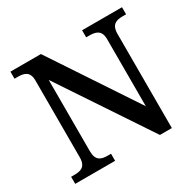

<svg xmlns="http://www.w3.org/2000/svg" viewBox="-154 -886 1078 1058"><g transform="rotate(-30 385.0 -357.0)"><path d="M35 0H289V-45H268C228 -45 195 -54 195 -115V-569L574 0H650V-599C650 -660 684 -669 724 -669H745V-714H491V-669H512C551 -669 586 -660 586 -603V-176L229 -714H35V-669H56C96 -669 130 -660 130 -603V-115C130 -54 97 -45 56 -45H35Z"/></g></svg>

Font: Noto Serif Yezidi Medium
Style: Regular
Weight: 500
Designer: Dalton Maag Ltd
Foundry: Dalton Maag Ltd
Version: Version 1.001